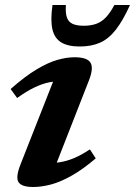

<svg xmlns="http://www.w3.org/2000/svg" viewBox="-20 -736 540 768"><path d="M62.5 -79.5 208.5 -450.5 237.5 -411Q207.5 -412.5 178.5 -407Q149.5 -401.5 117.8 -386.2Q86 -371 48.5 -344L22.5 -380Q80.5 -431 126.5 -458.5Q172.5 -486 209.8 -496.5Q247 -507 278 -507Q329 -507 342 -485.2Q355 -463.5 336 -415L190 -42L158 -84.5Q189.5 -82.5 218.8 -87Q248 -91.5 277.8 -104.2Q307.5 -117 339.5 -138.5L363 -102.5Q312 -59 267.5 -33.8Q223 -8.5 184.5 1.8Q146 12 112.5 12Q67 12 54.2 -7.2Q41.5 -26.5 62.5 -79.5ZM315 -633Q344 -633 365.2 -640.8Q386.5 -648.5 403.8 -666.8Q421 -685 437.5 -716H500Q471.5 -653 442.8 -616.5Q414 -580 379.5 -565Q345 -550 299 -550Q251 -550 224 -567Q197 -584 189.2 -620.8Q181.5 -657.5 190 -716H243.5Q241.5 -684.5 247.5 -666.5Q253.5 -648.5 270 -640.8Q286.5 -633 315 -633Z"/></svg>

Font: Newsreader 9pt SemiBold
Style: Italic
Weight: 600
Italic angle: -17°
Designer: Hugues Gentile
Foundry: Production Type
Version: Version 1.003